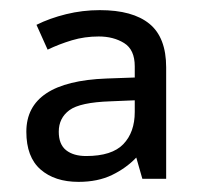

<svg xmlns="http://www.w3.org/2000/svg" viewBox="-20 -742 397 379"><path d="M177 -722Q242 -722 275 -695Q308 -668 308 -609V-389H261L249 -431Q229 -410 201 -396.5Q173 -383 135 -383Q88 -383 60 -407.5Q32 -432 32 -482Q32 -581 190 -587L246 -589V-611Q246 -644 225 -657Q204 -670 175 -670Q147 -670 122 -662.5Q97 -655 74 -644L52 -693Q78 -706 110.5 -714Q143 -722 177 -722ZM198 -542Q138 -540 117 -524.5Q96 -509 96 -482Q96 -457 110.5 -445.5Q125 -434 150 -434Q201 -434 223.5 -457.5Q246 -481 246 -521V-544Z"/></svg>

Font: Noto Sans Bengali UI
Style: Regular
Weight: 400
Designer: Jelle Bosma - Monotype Design Team
Foundry: Monotype Imaging Inc.
Version: Version 2.003; ttfautohint (v1.8.4.7-5d5b)